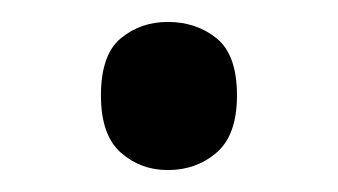

<svg xmlns="http://www.w3.org/2000/svg" viewBox="-20 -440 308 175"><path d="M72 -353Q72 -390 90 -405Q108 -420 133 -420Q159 -420 177.5 -405Q196 -390 196 -353Q196 -317 177.5 -301Q159 -285 133 -285Q108 -285 90 -301Q72 -317 72 -353Z"/></svg>

Font: Noto Sans Hebrew Droid
Style: Regular
Weight: 400
Designer: Monotype Design Team
Foundry: Monotype Imaging Inc.
Version: Version 1.100